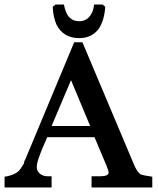

<svg xmlns="http://www.w3.org/2000/svg" viewBox="-27 -821 693 841"><path d="M434 -791Q430 -731 405 -694Q374 -654 320 -654Q250 -654 220 -714Q214 -728 209.5 -747Q205 -766 204 -791L216 -801H253Q261 -760 277 -745Q293 -728 320 -728Q346 -728 362 -745Q370 -753 376.5 -767Q383 -781 385 -801H423ZM180 -220Q173 -203 164.5 -184.5Q156 -166 150 -149Q142 -129 138 -114.5Q134 -100 134 -89Q134 -72 147.5 -60.5Q161 -49 181 -49H199V0H-7V-47Q46 -55 63 -82Q68 -90 72.5 -96Q77 -102 79 -109Q79 -112 79 -113.5Q79 -115 82 -119Q84 -125 89 -135.5Q94 -146 99 -159L298 -636H334L557 -107Q569 -76 584 -61Q589 -56 603.5 -53Q618 -50 640 -47V0H374V-49H414Q449 -49 449 -67Q449 -69 446.5 -76Q444 -83 440 -94L387 -220ZM284 -470Q262 -417 242 -370.5Q222 -324 199 -269H368Z"/></svg>

Font: New Athena Unicode
Style: Bold
Weight: 700
Designer: J. Rusten 1997; rev. by R. Hancock 2001, 2002, rev. by D. Mastronarde 2002-2021
Foundry: Society for Classical Studies (formerly American Philological Association)
Version: Version 5.008